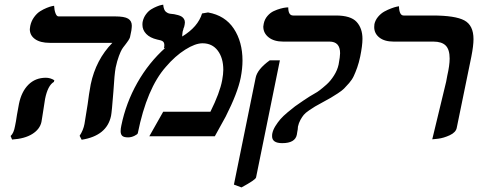

<svg xmlns="http://www.w3.org/2000/svg" viewBox="-20 -589 2067 830"><path d="M174.8 -161.1Q173.3 -152.8 167 -110.8Q165.5 -100.1 162.6 -82.8Q159.7 -65.4 159.2 -62Q152.3 -30.3 119.6 -9.8Q86.9 10.7 32.2 14.2L25.9 -1Q39.6 -13.2 44.9 -43.9Q48.8 -61 53.2 -91.8Q58.6 -124.5 62 -140.1Q72.8 -192.9 102.8 -222.9Q132.8 -252.9 178.2 -252.9Q197.3 -252.9 214.8 -242.2L212.9 -234.9Q186.5 -219.7 174.8 -161.1ZM480 -296.9Q474.6 -268.1 470.2 -192.9Q463.4 -104.5 460 -87.9Q441.9 -2 333 15.1L324.2 -2Q340.3 -26.4 345.2 -53.2Q347.2 -62 358.9 -138.2Q364.3 -181.6 372.1 -224.1Q394.5 -331.1 465.8 -403.8H194.8Q154.3 -403.8 131.6 -419.9Q108.9 -436 108.9 -462.9Q108.9 -467.3 110.8 -477.1Q115.2 -498 127.4 -514.9Q139.6 -531.7 153.8 -540.5Q168 -549.3 181.9 -554.9Q195.8 -560.5 205.1 -562.5L213.9 -564Q214.8 -544.9 220 -531.5Q225.1 -518.1 232.9 -518.1H477.1Q518.1 -518.1 533.9 -508.3Q549.8 -498.5 549.8 -478Q549.8 -470.7 547.9 -457L543 -433.1Q542.5 -428.2 540 -423.1Q537.6 -418 535.2 -414.6L528.3 -404.8L521 -395Q512.2 -384.3 507.1 -376Q502 -367.7 494.1 -346.9Q486.3 -326.2 480 -296.9Z M853.5 -530.8 879.4 -535.2Q953.1 -522 990.7 -465.1Q1028.3 -408.2 1028.3 -327.1Q1028.3 -293 1020.5 -252.9Q1007.3 -187 955.6 -85L908.7 0H625.5L685.5 -106H889.6Q930.2 -187.5 940.4 -242.2Q945.3 -269 945.3 -287.1Q945.3 -338.4 921.4 -370.1Q897.5 -401.9 855.5 -401.9Q824.2 -401.9 780.8 -374.5Q737.3 -347.2 696.8 -299.8Q614.7 -207 575.7 -13.2Q574.7 -8.3 561 -1.7Q547.4 4.9 533.7 4.9Q515.6 4.9 508.5 -1.7Q501.5 -8.3 501.5 -22Q501.5 -32.7 504.4 -45.9Q524.4 -144 573.7 -231.2Q623 -318.4 695.3 -382.8L688.5 -379.9Q690.4 -385.7 690.4 -394Q690.4 -405.3 683.8 -410.2Q677.2 -415 659.7 -418Q628.4 -425.3 612.1 -442.4Q595.7 -459.5 595.7 -481.9Q595.7 -491.2 596.7 -495.1Q600.6 -513.2 611.1 -527.3Q621.6 -541.5 633.8 -548.8Q646 -556.2 658 -561Q669.9 -565.9 677.7 -567.4L685.5 -568.8Q686.5 -557.1 689.7 -549.1Q692.9 -541 697.8 -537.4Q702.6 -533.7 706.1 -532.2Q709.5 -530.8 714.4 -529.8Q725.6 -528.8 732.9 -527.6Q740.2 -526.4 749.8 -523.7Q759.3 -521 765.1 -517.3Q771 -513.7 775.1 -507.3Q779.3 -501 779.3 -492.2Q779.3 -486.8 778.3 -482.9Q776.9 -472.7 772.5 -463.9L773.4 -464.8L771.5 -459Q770 -455.1 769.5 -452.1Q767.6 -438.5 767.6 -431.2Q835.9 -472.7 853.5 -530.8Z M1023.9 221.2 991.2 209 1085 -252Q1091.8 -289.1 1146 -328.1H1189.9L1086.9 178.2Q1084.5 188.5 1023.9 221.2ZM1268.1 -42Q1268.1 -41 1267.6 -36.6Q1267.1 -32.2 1267.1 -29.8Q1266.6 -26.9 1265.1 -19Q1263.7 -11.2 1263.2 -6.8Q1255.9 29.8 1200.2 29.8Q1156.2 29.8 1156.2 0Q1156.2 -8.3 1157.2 -12.2Q1160.2 -27.3 1170.4 -43.9Q1180.7 -60.5 1192.4 -74Q1204.1 -87.4 1223.4 -103.5Q1242.7 -119.6 1255.6 -129.4Q1268.6 -139.2 1290 -153.3L1318.4 -171.9L1342.3 -186Q1350.1 -189.9 1362.1 -199Q1374 -208 1391.6 -223.6Q1409.2 -239.3 1423.8 -262.5Q1438.5 -285.6 1443.8 -310.1Q1450.2 -344.7 1450.2 -358.9Q1450.2 -409.2 1404.3 -409.2H1204.1Q1164.6 -409.2 1141.4 -427.5Q1118.2 -445.8 1118.2 -474.1Q1118.2 -477.1 1120.1 -486.8Q1124 -505.9 1136.2 -520Q1148.4 -534.2 1163.3 -541Q1178.2 -547.9 1192.6 -551.8Q1207 -555.7 1216.8 -556.6L1226.1 -557.1Q1226.1 -522 1247.1 -522H1432.1Q1496.1 -522 1521.5 -494.4Q1546.9 -466.8 1546.9 -420.9Q1546.9 -392.1 1537.1 -344.2Q1531.7 -318.4 1524.2 -297.1Q1516.6 -275.9 1509.3 -260.3Q1502 -244.6 1489.3 -230Q1476.6 -215.3 1467.3 -206.1Q1458 -196.8 1439.9 -185.1Q1421.9 -173.3 1410.2 -166.5L1375 -147Q1351.6 -134.3 1342 -128.7Q1332.5 -123 1316.4 -112.1Q1300.3 -101.1 1293.2 -92.5Q1286.1 -84 1278.8 -70.8Q1271.5 -57.6 1268.1 -42Z M1848.6 13.2 1908.7 -235.8Q1912.1 -252 1913.6 -262.2Q1923.8 -306.6 1923.8 -335.9Q1923.8 -375 1906.7 -392.1Q1889.6 -409.2 1853.5 -409.2H1681.6Q1642.1 -409.2 1619.9 -426.8Q1597.7 -444.3 1597.7 -472.2Q1597.7 -480 1598.6 -484.9Q1602.5 -502.4 1614.7 -516.8Q1627 -531.2 1641.8 -539.3Q1656.7 -547.4 1671.1 -552.7Q1685.5 -558.1 1694.8 -560.1L1704.6 -562Q1706.1 -522 1724.6 -522H1849.6Q1948.2 -522 1987.5 -500.7Q2026.9 -479.5 2026.9 -419.9Q2026.9 -391.6 2017.6 -344.2L1954.6 -37.1Q1951.2 -17.1 1924.6 -4.6Q1897.9 7.8 1873.5 10.7Z"/></svg>

Font: Linux Libertine G
Style: Bold Italic
Weight: 700
Italic angle: -11.5°
Designer: Philipp H. Poll
Foundry: Philipp H. Poll
Version: Version 4.1.0